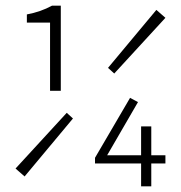

<svg xmlns="http://www.w3.org/2000/svg" viewBox="-20 -659 640 679"><path d="M157 -338V-579H75V-608Q124 -617 164 -639H195V-338ZM67 -35 35 -63 216 -260 238 -240ZM384 -399 362 -419 533 -624 565 -596ZM479 0V-81H316V-101L440 -313L468 -298L359 -110H479V-212H515V-110H565V-81H515V0Z"/></svg>

Font: TypoPRO Source Code Pro
Style: Regular
Weight: 300
Monospace: yes
Designer: Paul D. Hunt, Teo Tuominen
Foundry: Adobe Systems Incorporated
Version: Version 2.010;PS 1.0;hotconv 1.0.84;makeotf.lib2.5.63406